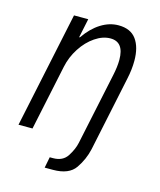

<svg xmlns="http://www.w3.org/2000/svg" viewBox="-99 -568 650 781"><g transform="rotate(15 226.0 -177.5)"><path d="M118 -488H178L161 -407L165 -409Q194 -451 230 -473.5Q266 -496 304 -496Q355 -496 379 -463Q403 -430 403 -373Q403 -336 394 -295L328 19Q318 64 291.5 102.5Q265 141 198 141H163L172 95H186Q227 95 246 65.5Q265 36 271 8L335 -295Q343 -332 343 -361Q343 -436 286 -436Q254 -436 221.5 -414Q189 -392 165 -355Q141 -318 132 -275L74 0H15Z"/></g></svg>

Font: Decalotype Light Italic
Style: Regular
Weight: 300
Italic angle: -12°
Designer: Alfredo Marco Pradil
Foundry: Alfredo Marco Pradil
Version: Version 1.0